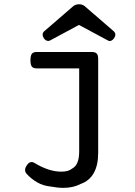

<svg xmlns="http://www.w3.org/2000/svg" viewBox="-20 -697 640 908"><path d="M217.3 -505.9Q212.9 -503.4 208 -503.4Q196.3 -503.4 187 -516.6Q181.6 -524.9 181.6 -532.7Q181.6 -543 189.9 -549.8L326.7 -668Q337.9 -676.8 353.5 -676.8Q369.6 -676.8 380.4 -668L517.1 -549.8Q525.4 -543 525.4 -533.2Q525.4 -524.4 519 -515.6Q513.2 -507.8 506.8 -504.9Q502 -502.9 499 -502.9Q495.1 -502.9 489.7 -505.9L353.5 -579.1ZM354.5 -373.5H154.8Q137.7 -373.5 131.3 -381.3Q124 -389.6 124 -412.1Q124 -434.6 131.3 -443.4Q137.7 -451.2 154.8 -451.2H413.6Q430.2 -451.2 437.3 -443.8Q444.3 -436.5 444.3 -418.9V25.9Q444.3 84.5 423.3 121.6Q402.3 158.7 361.3 172.9Q326.7 191.4 279.8 191.4Q252.4 191.4 221.7 185.5Q183.1 181.6 155.3 165Q126 147.9 104.5 123.5Q98.6 115.7 98.6 106.4Q98.6 95.7 107.9 83.5Q117.2 69.3 129.4 69.3Q135.7 69.3 142.6 73.2Q170.9 90.8 200.4 101.6Q230 112.3 256.8 114.3Q261.7 114.7 271.5 114.7Q303.7 114.7 321.3 100.1Q354.5 83 354.5 19.5Z"/></svg>

Font: Courier Prime Medium
Style: Regular
Weight: 500
Designer: Alan Dague-Greene
Foundry: Quote-Unquote Apps
Version: Version 1.202